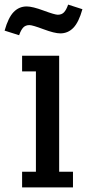

<svg xmlns="http://www.w3.org/2000/svg" viewBox="-34 -814 390 834"><path d="M62 -504H122V-68H62V0H283V-68H223V-572H62ZM228 -669Q261 -669 284.5 -693Q308 -717 324 -774L262 -794Q254 -771 244 -760.5Q234 -750 217 -750Q204 -750 155.5 -768Q107 -786 82 -786Q49 -786 25.5 -762Q2 -738 -14 -681L49 -661Q57 -684 67 -694.5Q77 -705 94 -705Q107 -705 155 -687Q203 -669 228 -669Z"/></svg>

Font: Glegoo
Style: Bold
Weight: 700
Version: Version 2.0.1; ttfautohint (v0.9) -r 48 -G 60